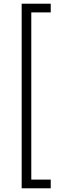

<svg xmlns="http://www.w3.org/2000/svg" viewBox="-20 -852 348 1037"><path d="M97 -832H254V-785H149V118H254V165H97Z"/></svg>

Font: Noto Sans Gurmukhi Condensed Light
Style: Regular
Weight: 300
Width: 3
Designer: Jelle Bosma - Monotype Design Team
Foundry: Monotype Imaging Inc.
Version: Version 2.004; ttfautohint (v1.8.4.7-5d5b)